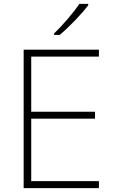

<svg xmlns="http://www.w3.org/2000/svg" viewBox="-20 -970 591 990"><path d="M435 -943V-950H389C361 -907 301 -837 259 -798V-790H288C339 -833 402 -899 435 -943ZM490 0V-36H141V-358H470V-394H141V-678H490V-714H102V0Z"/></svg>

Font: Noto Sans Arabic ExtLt
Style: Regular
Weight: 200
Designer: Monotype Design Team, Nadine Chahine, Nizar Qandah and Khaled Hosny
Foundry: Monotype Imaging Inc.
Version: Version 2.012